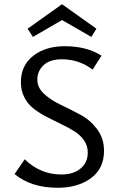

<svg xmlns="http://www.w3.org/2000/svg" viewBox="-20 -883 562 910"><path d="M274 -788 136 -708 111 -747 274 -863 437 -747 413 -708ZM157 -506Q157 -467 189.5 -437.5Q222 -408 268.5 -386Q315 -364 361.5 -339Q408 -314 440.5 -270.5Q473 -227 473 -168Q473 -84 411 -38.5Q349 7 253 7Q128 7 49 -58L97 -128Q172 -56 270 -56Q328 -56 362 -84.5Q396 -113 396 -160Q396 -192 378.5 -217.5Q361 -243 333 -260.5Q305 -278 271.5 -294Q238 -310 204 -327.5Q170 -345 142 -366Q114 -387 96.5 -419.5Q79 -452 79 -493Q79 -573 137.5 -618.5Q196 -664 287 -664Q391 -664 461 -619L419 -553Q355 -602 273 -602Q216 -602 186.5 -574Q157 -546 157 -506Z"/></svg>

Font: EauTest Medium
Style: Regular
Weight: 500
Designer: Christian Thalmann (Catharsis Fonts)
Version: Version 0.001;PS 000.001;hotconv 1.0.88;makeotf.lib2.5.64775